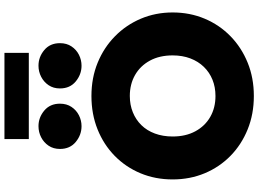

<svg xmlns="http://www.w3.org/2000/svg" viewBox="-169 -977 1161 863"><g transform="rotate(-90 411.5 -545.5)"><path d="M411.5 15Q330 15 261.5 -12.8Q193 -40.5 142.5 -90Q92 -139.5 64.2 -206Q36.5 -272.5 36.5 -350Q36.5 -428 64.2 -494.5Q92 -561 142.5 -610.5Q193 -660 261.5 -687.5Q330 -715 411.5 -715Q493 -715 561.2 -687Q629.5 -659 680.2 -609Q731 -559 759 -492.8Q787 -426.5 787 -350Q787 -272.5 759 -206Q731 -139.5 680.2 -90Q629.5 -40.5 561.2 -12.8Q493 15 411.5 15ZM411.5 -157.5Q451.5 -157.5 484.8 -171Q518 -184.5 542.5 -209.8Q567 -235 580.5 -270.5Q594 -306 594 -350Q594 -409 570.5 -452.2Q547 -495.5 505.8 -519Q464.5 -542.5 411.5 -542.5Q372 -542.5 338.5 -529Q305 -515.5 280.5 -490.5Q256 -465.5 242.8 -429.8Q229.5 -394 229.5 -350Q229.5 -291 253 -247.8Q276.5 -204.5 317.5 -181Q358.5 -157.5 411.5 -157.5ZM276 -759.5Q236.5 -759.5 205 -785.5Q173.5 -811.5 173.5 -856.5Q173.5 -886 188 -907.5Q202.5 -929 225.8 -941Q249 -953 276 -953Q315 -953 346 -927Q377 -901 377 -856.5Q377 -826.5 362.5 -804.8Q348 -783 324.8 -771.2Q301.5 -759.5 276 -759.5ZM547.5 -759.5Q508.5 -759.5 477 -785.5Q445.5 -811.5 445.5 -856.5Q445.5 -886 460 -907.5Q474.5 -929 497.8 -941Q521 -953 547.5 -953Q587 -953 618 -927Q649 -901 649 -856.5Q649 -826.5 634.5 -804.8Q620 -783 596.8 -771.2Q573.5 -759.5 547.5 -759.5ZM218 -996.5V-1106H605.5V-996.5Z"/></g></svg>

Font: Geologica Roman ExtraBold
Style: Regular
Weight: 800
Designer: Sindre Bremnes, Frode Helland
Foundry: Monokrom Skriftforlag AS
Version: Version 1.010;gftools[0.9.28]